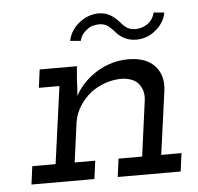

<svg xmlns="http://www.w3.org/2000/svg" viewBox="-44 -587 651 632"><g transform="rotate(-5 281.5 -271.0)"><path d="M328 -60 320 0H528L536 -60H469L498 -271Q504 -321 475 -352Q446 -383 388 -383Q334 -383 286 -354.5Q238 -326 211 -278Q213 -299 213.5 -315.5Q214 -332 216 -353L218 -375H95L87 -315H155L120 -60H43L35 0H243L251 -60H183L201 -193Q206 -221 221 -244.5Q236 -268 257 -285Q279 -302 306 -311.5Q333 -321 361 -321Q401 -319 417.5 -297.5Q434 -276 431 -246L406 -60ZM351 -479Q364 -463 381.5 -454Q399 -445 421 -445Q437 -445 453.5 -450.5Q470 -456 484 -468Q497 -478 507 -493Q517 -508 520 -526Q509 -527 502.5 -527.5Q496 -528 485 -529Q481 -514 473.5 -504.5Q466 -495 457 -490Q447 -484 438 -482Q429 -480 421 -480Q407 -480 396 -485.5Q385 -491 372 -507Q358 -523 341.5 -532.5Q325 -542 303 -542Q288 -542 272 -536.5Q256 -531 242 -520Q228 -510 217.5 -494.5Q207 -479 203 -460Q212 -459 220.5 -458.5Q229 -458 238 -457Q241 -469 247 -477.5Q253 -486 260 -491Q270 -500 281.5 -503Q293 -506 302 -506Q316 -506 326.5 -500.5Q337 -495 351 -479Z"/></g></svg>

Font: Josefin Slab Thin SemiBold
Style: Italic
Weight: 600
Italic angle: -12°
Version: Version 2.000